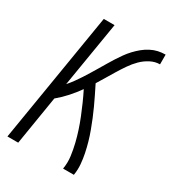

<svg xmlns="http://www.w3.org/2000/svg" viewBox="-178 -838 855 941"><g transform="rotate(30 250.0 -367.5)"><path d="M10 0 131 -735H192L131 -366Q146 -383 159 -401Q172 -419 184 -437.5Q196 -456 207.5 -475Q219 -494 230.5 -513Q242 -532 253 -551Q264 -570 276 -588.5Q288 -607 301 -625.5Q314 -644 329.5 -660.5Q345 -677 362 -691Q379 -705 399 -715.5Q419 -726 439.5 -730.5Q460 -735 481 -735V-680Q454 -680 428 -666.5Q402 -653 381.5 -632.5Q361 -612 344.5 -588Q328 -564 313 -539.5Q298 -515 283.5 -490.5Q269 -466 254 -442Q267 -416 279.5 -390.5Q292 -365 304 -339Q316 -313 327 -286Q338 -259 348 -232Q358 -205 366 -177Q374 -149 380 -120Q386 -91 388.5 -61Q391 -31 386 0H325Q331 -36 326.5 -70.5Q322 -105 314 -138Q306 -171 295.5 -203Q285 -235 272.5 -266Q260 -297 246.5 -327.5Q233 -358 218 -388Q196 -357 170.5 -328.5Q145 -300 116 -276L71 0Z"/></g></svg>

Font: Iosevka Term Curly Light
Style: Italic
Weight: 300
Italic angle: -9°
Designer: Belleve Invis
Foundry: Belleve Invis
Version: Version 32.3.0